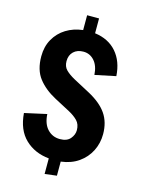

<svg xmlns="http://www.w3.org/2000/svg" viewBox="-130 -888 759 1026"><g transform="rotate(15 250.0 -375.0)"><path d="M221 64V-22Q141 -30 89 -80Q37 -130 30 -222L152 -249Q155 -195 182.5 -166Q210 -137 251 -137Q290 -137 308.5 -159Q327 -181 327 -206Q327 -239 308 -258.5Q289 -278 259 -294L174 -339Q112 -372 76.5 -418Q41 -464 41 -539Q41 -593 64.5 -634.5Q88 -676 128.5 -701Q169 -726 221 -732V-814H287V-732Q363 -722 407 -671.5Q451 -621 456 -540L341 -516Q338 -566 313.5 -593.5Q289 -621 253 -621Q219 -621 198.5 -601.5Q178 -582 178 -549Q178 -519 196 -501Q214 -483 245 -466L335 -418Q404 -381 436 -334.5Q468 -288 468 -222Q468 -172 446.5 -129Q425 -86 384.5 -57.5Q344 -29 287 -22V56Z"/></g></svg>

Font: Freeman
Style: Regular
Weight: 400
Designer: Vernon Adams, Aoife Mooney, Rodrigo Fuenzalida
Foundry: Rodrigo Fuenzalida
Version: Version 1.000; ttfautohint (v1.8.4.7-5d5b)